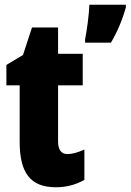

<svg xmlns="http://www.w3.org/2000/svg" viewBox="-20 -780 551 810"><path d="M511 -749V-760H357C356 -720 346 -648 339 -614V-600H448C475 -646 496 -695 511 -749ZM265 -130C238 -130 225 -148 225 -184V-420H329V-553H225V-664H115L77 -548L7 -506V-420H63V-182C63 -52 107 10 216 10C261 10 300 -1 336 -21V-149C309 -137 285 -130 265 -130Z"/></svg>

Font: Noto Sans Devanagari ExtraCondensed Black
Style: Regular
Weight: 900
Width: 2
Designer: Jelle Bosma - Monotype Design Team
Foundry: Monotype Imaging Inc.
Version: Version 2.004